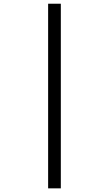

<svg xmlns="http://www.w3.org/2000/svg" viewBox="-20 -780 591 1042"><path d="M310.1 242.2H241.2V-759.8H310.1Z"/></svg>

Font: Open Sans Hebrew
Style: Regular
Weight: 400
Foundry: Ascender Corporation, Yanek Iontef
Version: Version 2.001;PS 002.001;hotconv 1.0.70;makeotf.lib2.5.58329